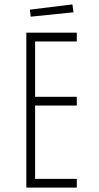

<svg xmlns="http://www.w3.org/2000/svg" viewBox="-20 -855 450 875"><path d="M100 -706H330V-666H140V-414H330V-374H140V-40H330V0H100ZM116 -811 310 -835 315 -799 120 -779Z"/></svg>

Font: Lineal Thin
Style: Regular
Weight: 200
Designer: Created by Frank Adebiaye with contributions from Anton Moglia & Ariel Martín Pérez
Created by Frank ADEBIAYE with FontF
Foundry: Velvetyne Type Foundry
Version: Version 2.000;Glyphs 3.2 (3227)